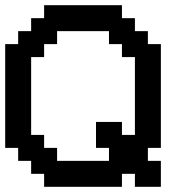

<svg xmlns="http://www.w3.org/2000/svg" viewBox="-20 -720 690 740"><path d="M400 -150V-100H200V-150H150V-200H100V-500H150V-550H200V-600H400V-550H450V-500H500V-200H450V-250H350V-150ZM550 -100V-150H600V-550H550V-600H500V-650H450V-700H150V-650H100V-600H50V-550H0V-150H50V-100H100V-50H150V0H450V-50H500V0H600V-100Z"/></svg>

Font: Analogue OS
Style: Regular
Weight: 400
Designer: AbFarid
Version: Version 1.000